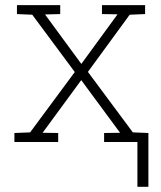

<svg xmlns="http://www.w3.org/2000/svg" viewBox="-20 -548 623 741"><path d="M35.6 0V-34.7L96.2 -37.1L268.6 -270L104.5 -491.2L45.4 -493.7V-528.3H212.4V-493.7L153.8 -492.2L293.9 -301.3L433.6 -492.7L373.5 -493.7V-528.3H540V-493.7L480.5 -491.2L319.3 -270.5L492.7 -37.1L552.7 -34.7V0H381.8V-34.7L443.4 -35.6L293.5 -238.8L144.5 -35.6L204.6 -34.7V0ZM510.3 172.9V-21H552.7V172.9Z"/></svg>

Font: Roboto Slab ExtraLight
Style: Regular
Weight: 250
Designer: Google
Version: Version 2.000; ttfautohint (v1.8.1.43-b0c9)